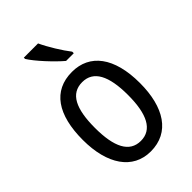

<svg xmlns="http://www.w3.org/2000/svg" viewBox="-230 -855 954 954"><g transform="rotate(-45 246.5 -378.0)"><path d="M228 -766H128V-757C153 -716 223 -641 265 -606H319V-617C290 -654 249 -720 228 -766ZM447 -269C447 -450 371 -547 247 -547C114 -547 46 -446 46 -269C46 -98 119 10 245 10C378 10 447 -99 447 -269ZM131 -269C131 -404 166 -475 247 -475C326 -475 363 -404 363 -269C363 -134 326 -62 247 -62C167 -62 131 -135 131 -269Z"/></g></svg>

Font: Noto Sans Gurmukhi UI Condensed
Style: Regular
Weight: 400
Width: 3
Designer: Jelle Bosma - Monotype Design Team
Foundry: Monotype Imaging Inc.
Version: Version 2.004